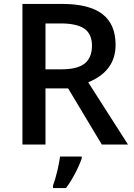

<svg xmlns="http://www.w3.org/2000/svg" viewBox="-20 -734 679 975"><path d="M497 0H630L428 -316Q567 -373 567 -506Q567 -611 500 -662.5Q433 -714 296 -714H94V0H211V-285H326ZM288 -615Q369 -615 408 -588.5Q447 -562 447 -502Q447 -441 410 -411.5Q373 -382 292 -382H211V-615ZM315 221Q336 194 358.5 152Q381 110 395 71V61H285Q281 92 271 134Q261 176 249 209V221Z"/></svg>

Font: OpenSansMMV
Style: Semibold
Weight: 600
Designer: Steve Matteson
Foundry: Ascender Corporation
Version: Version 6.000